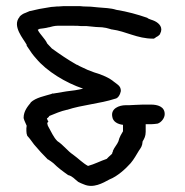

<svg xmlns="http://www.w3.org/2000/svg" viewBox="-20 -609 604 626"><path d="M44 -554C18 -524 57 -482 67 -463V-460L84 -435C88 -429 93 -424 98 -418C132 -377 194 -339 251 -320C235 -316 216 -313 196 -311L154 -304H149V-303C126 -296 97 -291 80 -275V-274C71 -263 57 -247 57 -225V-224C59 -215 65 -205 67 -199L66 -191V-182C66 -176 67 -171 69 -166C77 -158 84 -147 91 -138C106 -120 120 -105 136 -89H137C143 -85 148 -82 154 -77C169 -62 184 -51 201 -39L202 -38H203C217 -34 222 -26 235 -16C240 -13 248 -10 253 -8C284 6 315 -12 337 -24C363 -34 390 -59 406 -77C417 -90 425 -105 433 -118C439 -127 444 -132 445 -148C450 -156 455 -165 455 -179V-204H472C479 -204 487 -205 494 -206C506 -210 517 -224 517 -237C517 -262 493 -268 472 -268H446C430 -268 411 -266 401 -266H390C368 -266 341 -255 346 -229C348 -212 364 -204 381 -202V-181C377 -174 369 -162 366 -148C362 -138 353 -129 348 -117V-115C348 -113 347 -113 347 -113L346 -111V-109C346 -107 335 -99 328 -91C307 -84 289 -74 267 -68C250 -77 236 -92 218 -105C201 -116 187 -136 167 -149C154 -162 148 -178 136 -199C136 -199 135 -204 134 -207C135 -209 136 -212 138 -213C135 -216 135 -217 133 -223C135 -224 138 -226 141 -231C158 -238 179 -247 198 -251H199C247 -267 306 -271 355 -287C365 -288 372 -301 374 -312V-313C374 -329 362 -334 352 -342C337 -355 312 -366 287 -373L266 -381C254 -387 241 -392 231 -398H230C200 -415 177 -431 149 -451C143 -457 140 -461 134 -467C127 -483 110 -497 103 -512C104 -512 107 -514 109 -515C116 -516 128 -517 139 -520H140C146 -522 159 -525 167 -525H221C229 -525 236 -525 244 -524H262C272 -523 282 -522 293 -521C300 -521 305 -520 313 -520L326 -518C332 -516 339 -515 344 -513H345C391 -507 427 -483 479 -483H481C484 -484 486 -485 489 -488C494 -490 499 -494 502 -498V-499C513 -519 499 -533 485 -540C478 -544 465 -546 460 -551C428 -562 396 -571 359 -577C341 -583 320 -583 299 -585C284 -587 268 -588 252 -588C245 -589 239 -589 233 -589H197C189 -589 182 -589 172 -588C168 -588 164 -588 156 -587C151 -587 144 -586 139 -585C118 -582 98 -578 78 -573H77L63 -567C56 -565 49 -560 44 -555Z"/></svg>

Font: Scribbler
Style: Bd
Weight: 700
Designer: Mew Too
Foundry: Cannot Into Space Fonts
Version: Version 1.001